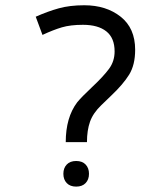

<svg xmlns="http://www.w3.org/2000/svg" viewBox="-20 -642 571 712"><path d="M481.2 -457.5Q481.2 -401.2 458.8 -365Q436.2 -328.8 392.5 -287.5Q386.2 -281.2 355.6 -251.9Q325 -222.5 313.8 -190.6Q302.5 -158.8 302.5 -115H223.8Q223.8 -206.2 266.2 -262.5Q282.5 -282.5 321.2 -318.8Q363.8 -358.8 384.4 -386.9Q405 -415 405 -451.2Q405 -501.2 374.4 -525.6Q343.8 -550 287.5 -550Q241.2 -550 209.4 -540.6Q177.5 -531.2 137.5 -512.5L112.5 -580Q157.5 -600 198.1 -611.2Q238.8 -622.5 292.5 -622.5Q373.8 -622.5 427.5 -580Q481.2 -537.5 481.2 -457.5ZM215 2.5Q215 -18.8 227.5 -31.9Q240 -45 262.5 -45Q285 -45 297.5 -31.9Q310 -18.8 310 2.5Q310 23.8 297.5 36.9Q285 50 262.5 50Q240 50 227.5 36.9Q215 23.8 215 2.5Z"/></svg>

Font: Cambay
Style: Regular
Weight: 400
Designer: Pooja Saxena
Foundry: Pooja Saxena
Version: Version 1.181;PS 001.181;hotconv 1.0.70;makeotf.lib2.5.58329